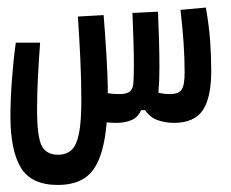

<svg xmlns="http://www.w3.org/2000/svg" viewBox="-20 -331 626 521"><path d="M137.2 170.9Q64.9 170.9 36.6 124Q8.3 77.1 8.3 -15.6Q8.3 -62 12.5 -116.5Q16.6 -170.9 22.9 -215.3H88.9Q85.4 -169.4 83 -123Q80.6 -76.7 80.6 -34.2Q80.6 39.6 93 64.2Q105.5 88.9 137.2 88.9Q159.7 88.9 173.6 76.4Q187.5 64 194.1 32.2Q200.7 0.5 200.7 -58.6Q200.7 -113.8 198 -170.7Q195.3 -227.5 191.4 -286.1L261.2 -290Q265.1 -241.2 268.8 -181.4Q272.5 -121.6 272.5 -78.1Q272.5 -78.1 272.5 -78.1Q272.5 -78.1 272.5 -78.1Q287.6 -75.7 302.2 -75.7Q322.8 -75.7 331.5 -82Q340.3 -88.4 341.8 -104Q343.3 -124 343.3 -156Q343.3 -188 342 -224.6Q340.8 -261.2 339.4 -295.9L408.7 -299.3Q410.2 -265.1 411.4 -225.1Q412.6 -185.1 412.6 -147.9Q412.6 -110.8 410.2 -85.4Q409.7 -82.5 409.7 -79.6Q424.3 -75.7 441.4 -75.7Q463.9 -75.7 472.4 -87.2Q481 -98.6 481 -134.3Q481 -171.9 478.3 -212.9Q475.6 -253.9 469.7 -304.2L538.6 -310.5Q547.4 -260.7 550.3 -219Q553.2 -177.2 553.2 -139.2Q553.2 -65.4 530 -31.5Q506.8 2.4 451.7 2.4Q428.7 2.4 408 -4.9Q387.2 -12.2 373.5 -32.2H362.8Q355 -13.2 337.4 -5.4Q319.8 2.4 295.9 2.4Q282.2 2.4 269.5 1Q262.2 91.3 231.9 131.1Q201.7 170.9 137.2 170.9Z"/></svg>

Font: Cascadia Code PL SemiLight
Style: Regular
Weight: 350
Monospace: yes
Designer: Aaron Bell
Foundry: Saja Typeworks
Version: Version 2404.023; ttfautohint (v1.8.4)